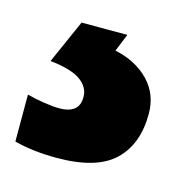

<svg xmlns="http://www.w3.org/2000/svg" viewBox="-84 -114 317 336"><g transform="rotate(15 74.5 54.0)"><path d="M181 58Q181 113 149 143.5Q117 174 45 174Q2 174 -32 165V80Q-17 84 -0.5 86.5Q16 89 28 89Q44 89 53.5 82Q63 75 63 59Q63 41 46 29Q29 17 -9 13L26 -66H109L96 -34Q134 -26 157.5 -2Q181 22 181 58Z"/></g></svg>

Font: Noto Sans Malayalam UI Condensed ExtraBold
Style: Regular
Weight: 800
Width: 3
Designer: Jelle Bosma - Monotype Design Team
Foundry: Monotype Imaging Inc.
Version: Version 2.104; ttfautohint (v1.8.4.7-5d5b)